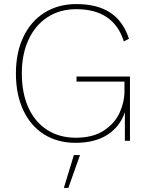

<svg xmlns="http://www.w3.org/2000/svg" viewBox="-20 -690 725 941"><path d="M617 -315V0H592V-140Q568 -69 506.5 -29.5Q445 10 350 10Q262 10 196 -31.5Q130 -73 94 -150Q58 -227 58 -330Q58 -433 95 -510Q132 -587 199 -628.5Q266 -670 354 -670Q457 -670 520.5 -628Q584 -586 612 -500L587 -487Q537 -645 354 -645Q274 -645 214 -606.5Q154 -568 120.5 -497Q87 -426 87 -330Q87 -234 119 -163Q151 -92 211 -53.5Q271 -15 351 -15Q436 -15 489.5 -50.5Q543 -86 566.5 -138Q590 -190 590 -242V-290H355V-315ZM315 231H293L342 70H372Z"/></svg>

Font: Work Sans ExtraLight
Style: Regular
Weight: 280
Designer: Wei Huang
Foundry: Wei Huang
Version: Version 1.500